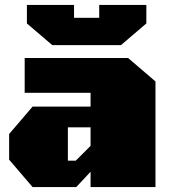

<svg xmlns="http://www.w3.org/2000/svg" viewBox="-20 -758 694 778"><path d="M192 -575 89 -663V-738H280V-686H382V-738H573V-663L470 -575ZM112 0 17 -111V-215L112 -326H347V-382H80V-523H499L610 -428V0H347V-62L289 0ZM255 -107H287L347 -167V-242H255Z"/></svg>

Font: Tomorrow ExtraBold
Style: Regular
Weight: 800
Designer: Tony de Marco, Monica Rizzolli
Foundry: Just in Type
Version: Version 2.002